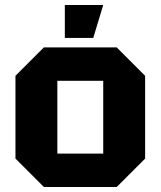

<svg xmlns="http://www.w3.org/2000/svg" viewBox="-20 -750 644 770"><path d="M42 -114V-446L156 -560H448L562 -446V-114L448 0H156ZM210 -134H394V-426H210ZM240 -598V-730H394L354 -598Z"/></svg>

Font: Tektur
Style: Bold
Weight: 700
Designer: Adam Jagosz
Foundry: Adam Jagosz
Version: Version 1.005;gftools[0.9.30]